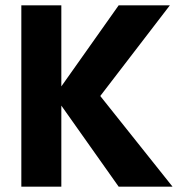

<svg xmlns="http://www.w3.org/2000/svg" viewBox="-20 -700 672 720"><path d="M60 -680H210V-376L425 -680H617L356 -340L627 0H425L210 -304V0H60Z"/></svg>

Font: Teachers[wght]
Style: Regular
Weight: 400
Designer: Alfredo Marco Pradil & Chank Diesel
Version: Version 1.000;Glyphs 3.1.2 (3151)